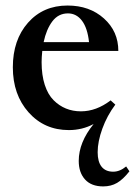

<svg xmlns="http://www.w3.org/2000/svg" viewBox="-20 -459 488 694"><path d="M229 11.2Q140.6 11.2 83.5 -52.7Q26.4 -116.7 26.4 -215.8Q26.4 -314.9 81.3 -377Q136.2 -439 224.1 -439Q303.7 -439 355.7 -392.3Q407.7 -345.7 407.7 -274.9H132.8Q130.4 -252 130.4 -234.4Q130.4 -187.5 141.8 -152.3Q153.3 -117.2 173.6 -96.9Q193.8 -76.7 218.5 -66.7Q243.2 -56.6 272.5 -56.6Q328.1 -56.6 379.9 -96.2L396.5 -81.1H397Q366.7 -40.5 349.9 6.1Q333 52.7 333 91.3Q333 126 347.4 143.8Q361.8 161.6 389.2 161.6Q413.1 161.6 436 142.6L447.8 160.2Q424.8 189.5 403.1 202.1Q381.3 214.8 353 214.8Q310.1 214.8 287.4 189.7Q264.6 164.6 264.6 122.6Q264.6 55.7 318.4 -10.7Q277.3 11.2 229 11.2ZM225.6 -410.6Q190.9 -410.6 169.2 -381.8Q147.5 -353 137.7 -306.6H301.8Q296.4 -357.4 276.4 -384Q256.3 -410.6 225.6 -410.6Z"/></svg>

Font: Elstob 14pt SemiBold
Style: Regular
Weight: 600
Designer: Peter S. Baker
Version: Version 1.015